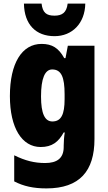

<svg xmlns="http://www.w3.org/2000/svg" viewBox="-20 -807 600 1067"><path d="M454 -787H356C350 -736 324 -720 283 -720C237 -720 217 -737 211 -787H113C115 -670 180 -606 283 -606C381 -606 452 -677 454 -787ZM211 -563C102 -563 35 -456 35 -273C35 -96 102 10 206 10C269 10 305 -18 334 -71H340C336 -49 334 -17 334 3V10C334 73 296 99 231 99C171 99 120 86 59 56V201C111 228 166 240 238 240C423 240 505 143 505 -34V-553H357L344 -484H337C306 -540 270 -563 211 -563ZM270 -421C321 -421 339 -378 339 -283V-256C339 -171 320 -132 271 -132C229 -132 208 -176 208 -271C208 -372 230 -421 270 -421Z"/></svg>

Font: Noto Sans Thai Looped Condensed Black
Style: Regular
Weight: 900
Width: 3
Designer: Sasikarn Vongin, Ben Mitchell
Foundry: The Fontpad Ltd
Version: Version 1.001